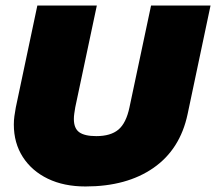

<svg xmlns="http://www.w3.org/2000/svg" viewBox="-20 -664 781 694"><path d="M289 10Q211 10 153 -18Q95 -46 62.5 -96.5Q30 -147 30 -214Q30 -229 32 -244Q34 -259 37 -275L115 -644H330L252 -276Q250 -264 248.5 -253.5Q247 -243 247 -234Q247 -200 266.5 -186Q286 -172 328 -172Q380 -172 408 -195.5Q436 -219 448 -276L526 -644H741L658 -251Q631 -124 534.5 -57Q438 10 289 10Z"/></svg>

Font: Kanit ExtraBold
Style: Italic
Weight: 800
Italic angle: -12°
Designer: Katatrad Team
Foundry: CadsonDemak
Version: Version 2.000; ttfautohint (v1.8.3)